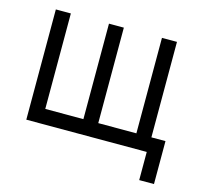

<svg xmlns="http://www.w3.org/2000/svg" viewBox="-90 -571 844 791"><g transform="rotate(15 332.5 -175.0)"><path d="M118.2 -63H280.8V-470.2H344.2V-63H506.8V-470.2H570.8V-63H630.9V120.1H567.9V0H54.2V-470.2H118.2Z"/></g></svg>

Font: Kreadon
Style: Regular
Weight: 400
Designer: kohakuno
Foundry: StudioGnu
Version: Version 1.000;Glyphs 3.1.2 (3151)